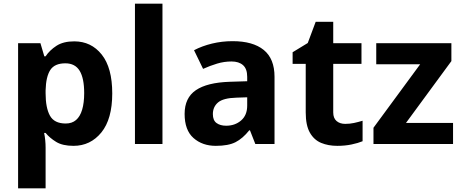

<svg xmlns="http://www.w3.org/2000/svg" viewBox="-20 -780 2504 1040"><path d="M382 -556Q474 -556 531 -484.5Q588 -413 588 -274Q588 -135 529 -62.5Q470 10 378 10Q319 10 284 -11.5Q249 -33 227 -60H219Q223 -41 225 -20.5Q227 0 227 20V240H78V-546H199L220 -475H227Q249 -508 286 -532Q323 -556 382 -556ZM334 -437Q276 -437 252.5 -401Q229 -365 227 -291V-275Q227 -196 250.5 -153.5Q274 -111 336 -111Q370 -111 392 -130Q414 -149 425 -186Q436 -223 436 -276Q436 -356 411.5 -396.5Q387 -437 334 -437Z M860 0H711V-760H860Z M1240 -557Q1350 -557 1408.5 -509.5Q1467 -462 1467 -364V0H1363L1334 -74H1330Q1295 -30 1256 -10Q1217 10 1149 10Q1076 10 1028 -32.5Q980 -75 980 -163Q980 -250 1041 -291.5Q1102 -333 1224 -337L1319 -340V-364Q1319 -407 1296.5 -427Q1274 -447 1234 -447Q1194 -447 1156 -435.5Q1118 -424 1080 -407L1031 -508Q1075 -531 1128.5 -544Q1182 -557 1240 -557ZM1261 -251Q1189 -249 1161 -225Q1133 -201 1133 -162Q1133 -128 1153 -113.5Q1173 -99 1205 -99Q1253 -99 1286 -127.5Q1319 -156 1319 -208V-253Z M1850 -109Q1875 -109 1898 -114Q1921 -119 1944 -126V-15Q1920 -5 1884.5 2.5Q1849 10 1807 10Q1758 10 1719.5 -6Q1681 -22 1658.5 -61.5Q1636 -101 1636 -171V-434H1565V-497L1647 -547L1690 -662H1785V-546H1938V-434H1785V-171Q1785 -140 1803 -124.5Q1821 -109 1850 -109Z M2434 0H2003V-88L2256 -432H2018V-546H2425V-449L2179 -114H2434Z"/></svg>

Font: Noto Sans Tai Tham
Style: Regular
Weight: 400
Designer: Monotype Design Team 2013. Revised by David WIlliams 2020
Foundry: Monotype Imaging Inc.
Version: Version 2.002